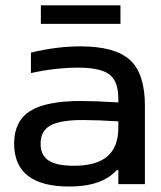

<svg xmlns="http://www.w3.org/2000/svg" viewBox="-20 -680 595 709"><path d="M276.9 -508.8Q405.3 -508.8 460.2 -458.3Q515.1 -407.7 515.1 -290V0H417V-51.8H411.1Q356.4 8.8 235.8 8.8Q32.2 8.8 32.2 -149.9Q32.2 -231.9 90.6 -269.5Q148.9 -307.1 279.8 -307.1Q327.6 -307.1 417 -301.8V-314.9Q417 -379.9 384 -405Q351.1 -430.2 269 -430.2Q185.5 -430.2 94.2 -410.2V-485.8Q189.9 -508.8 276.9 -508.8ZM129.9 -149.9Q129.9 -106.9 159.2 -87.4Q188.5 -67.9 252.9 -67.9Q336.4 -67.9 376.7 -102.8Q417 -137.7 417 -209V-231.9Q337.4 -236.8 285.2 -236.8Q202.1 -236.8 166 -216.6Q129.9 -196.3 129.9 -149.9ZM130.9 -591.8V-660.2H424.8V-591.8Z"/></svg>

Font: LT Wave
Style: Regular
Weight: 400
Designer: Daniel Lyons
Version: Version 2.5 (Glyphs App)